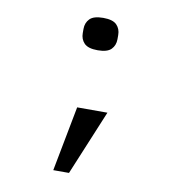

<svg xmlns="http://www.w3.org/2000/svg" viewBox="-76 -595 753 806"><g transform="rotate(10 300.0 -192.0)"><path d="M257 -136H386L271 141H204ZM300 -387Q259 -387 242.5 -404Q226 -421 226 -447V-465Q226 -491 242.5 -508Q259 -525 300 -525Q341 -525 357.5 -508Q374 -491 374 -465V-447Q374 -421 357.5 -404Q341 -387 300 -387Z"/></g></svg>

Font: IBM Plox Mono
Style: Regular
Weight: 400
Monospace: yes
Designer: Mike Abbink, Paul van der Laan, Pieter van Rosmalen
Foundry: Bold Monday
Version: Version 2.1